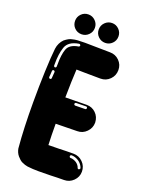

<svg xmlns="http://www.w3.org/2000/svg" viewBox="-183 -1097 891 1182"><g transform="rotate(20 262.5 -506.0)"><path d="M224.8 0.5Q186.6 0.5 154 -3.5Q152.5 -4 150.5 -4Q135.1 -5.9 111.9 -16.8Q97.5 -24.3 80.9 -43.8Q64.4 -63.4 59.9 -92.6L60.4 -91.1Q49 -216.8 49 -388.1Q49 -493.1 52.7 -590.3Q56.4 -687.6 62.9 -746V-744.1Q64.9 -761.9 73.3 -779.2Q81.7 -796.5 94.1 -808.4Q121.3 -830.2 140.1 -833.2Q158.9 -838.1 174.3 -839.1Q189.6 -840.1 206.4 -840.1Q214.4 -840.6 224.3 -840.6Q252.5 -840.6 286.6 -839.6Q330.2 -838.1 387.1 -838.1H388.1Q424.3 -838.1 449.3 -813.1Q474.3 -788.1 474.3 -752.5Q474.3 -716.3 449.3 -691.1Q424.3 -665.8 388.1 -665.8H387.1Q324.3 -665.8 282.2 -666.8Q253 -667.8 230.7 -667.8Q226.2 -593.1 224.8 -483.2L364.4 -485.1Q399.5 -485.1 424.3 -461.1Q449 -437.1 450.5 -400.5V-399.5Q450.5 -364.4 425.2 -338.6Q400 -312.9 364.4 -312.9L224.3 -310.4Q224.3 -234.2 227.2 -171.8Q256.4 -171.8 296 -172.8Q341.6 -174.8 389.6 -174.8H390.6Q426.2 -174.8 451.7 -149.5Q477.2 -124.3 477.2 -88.1Q477.2 -53 451.7 -27.7Q426.2 -2.5 390.6 -2.5H389.6Q348 -2.5 304 -0.5Q261.9 0.5 224.8 0.5ZM101 -635.1Q105 -635.1 107.4 -637.6Q109.9 -640.1 109.9 -643.6Q110.4 -652.5 110.4 -660.4Q109.9 -719.8 123.3 -757.9Q136.6 -796 194.1 -805.4Q197.5 -805.9 199.8 -808.7Q202 -811.4 202 -814.9Q201 -818.3 198.8 -820.3Q196.5 -822.3 193.1 -822.3H191.1Q124.3 -811.4 108.4 -765.6Q92.6 -719.8 93.1 -652.5Q93.1 -648 93.1 -644.1Q93.1 -640.6 95.3 -638.1Q97.5 -635.6 101 -635.1ZM98 -558.4Q101 -558.4 103.5 -560.6Q105.9 -562.9 105.9 -566.3L108.9 -607.4Q108.9 -610.4 106.2 -613.1Q103.5 -615.8 100.5 -615.8H99.5Q96.5 -615.8 94.1 -613.6Q91.6 -611.4 91.6 -607.4Q90.6 -593.1 90.1 -583.2Q89.6 -575.7 88.6 -567.8Q88.6 -563.4 91.1 -560.9Q93.6 -558.4 97 -558.4ZM299.5 -456.4 364.4 -457.4Q367.8 -457.4 370 -459.9Q372.3 -462.4 372.3 -465.3V-466.3Q372.3 -469.8 370 -472.3Q367.8 -474.8 364.9 -474.8L299.5 -473.8Q296 -473.8 293.3 -471.3Q290.6 -468.8 290.6 -464.9Q290.6 -461.4 293.3 -458.9Q296 -456.4 299.5 -456.4ZM452.5 -95 455 -96Q457.4 -96.5 459.4 -98.8Q461.4 -101 461.4 -104V-106.4Q452.5 -131.2 430.2 -146.5Q406.4 -161.4 383.2 -161.4Q379.2 -161.4 376.7 -158.7Q374.3 -155.9 374.3 -152.5Q375.2 -143.6 383.7 -143.6H385.1Q401 -143.6 420.8 -131.7Q438.6 -119.3 444.1 -102Q444.6 -99 447.3 -97Q450 -95 452.5 -95ZM184.7 -1011.9Q211.4 -1011.9 230.4 -992.8Q249.5 -973.8 249.5 -947Q249.5 -919.8 230.4 -901Q211.4 -882.2 184.7 -882.2Q157.4 -882.2 138.6 -901Q119.8 -919.8 119.8 -947Q119.8 -973.8 138.6 -992.8Q157.4 -1011.9 184.7 -1011.9ZM339.6 -1011.9Q366.3 -1011.9 385.1 -992.8Q404 -973.8 404 -947Q404 -919.8 385.1 -901Q366.3 -882.2 339.6 -882.2Q312.9 -882.2 293.8 -901Q274.8 -919.8 274.8 -947Q274.8 -973.8 293.8 -992.8Q312.9 -1011.9 339.6 -1011.9Z"/></g></svg>

Font: AKL FREE 002
Style: Regular
Weight: 400
Designer: AKL
Foundry: AKL
Version: Version 1.00;August 17, 2024;FontCreator 13.0.0.2675 64-bit